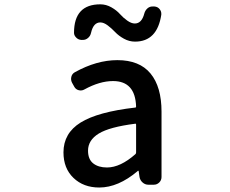

<svg xmlns="http://www.w3.org/2000/svg" viewBox="-20 -837 1040 870"><path d="M429.7 12.7Q358.4 12.7 313 -30.8Q267.6 -74.2 267.6 -146.5Q267.6 -233.4 345.2 -281.7Q422.9 -330.1 592.8 -349.6Q596.7 -349.6 596.7 -354.5Q592.8 -469.7 492.2 -469.7Q431.6 -469.7 362.3 -431.6Q350.6 -424.8 336.9 -428.2Q323.2 -431.6 316.4 -444.3L306.6 -461.9Q299.8 -474.6 303.2 -488.8Q306.6 -502.9 319.3 -509.8Q418 -564.5 511.7 -564.5Q612.3 -564.5 662.1 -503.9Q711.9 -443.4 711.9 -331.1V-35.2Q711.9 -20.5 701.7 -10.3Q691.4 0 676.8 0H652.3Q637.7 0 626.5 -9.8Q615.2 -19.5 612.3 -34.2L608.4 -61.5Q607.4 -63.5 606 -63.5Q604.5 -63.5 603.5 -61.5Q515.6 12.7 429.7 12.7ZM464.8 -78.1Q525.4 -78.1 593.8 -138.7Q596.7 -141.6 596.7 -146.5V-272.5Q596.7 -277.3 592.8 -276.4Q476.6 -261.7 427.7 -231.9Q378.9 -202.1 378.9 -154.3Q378.9 -115.2 402.3 -96.7Q425.8 -78.1 464.8 -78.1ZM591.8 -648.4Q565.4 -648.4 541.5 -661.6Q517.6 -674.8 502 -691.4Q486.3 -708 468.3 -721.7Q450.2 -735.4 434.6 -735.4Q403.3 -735.4 392.6 -688.5Q389.6 -673.8 378.4 -664.6Q367.2 -655.3 353.5 -656.2H347.7Q333 -657.2 323.2 -668.9Q315.4 -677.7 315.4 -688.5Q315.4 -817.4 434.6 -817.4Q460.9 -817.4 484.9 -803.7Q508.8 -790 523.4 -773.4Q538.1 -756.8 556.6 -743.7Q575.2 -730.5 590.8 -730.5Q622.1 -730.5 633.8 -775.4Q637.7 -790 648.4 -799.3Q659.2 -808.6 673.8 -807.6H679.7Q694.3 -806.6 703.1 -795.9Q710.9 -786.1 710.9 -775.4Q710.9 -773.4 710.9 -770.5Q692.4 -648.4 591.8 -648.4Z"/></svg>

Font: Gen Jyuu Gothic L Monospace Medium
Style: Regular
Weight: 500
Designer: [Source Han Sans]
Ryoko NISHIZUKA  (kana & ideographs); Paul D. Hunt (Latin, Greek & Cyrillic); Wenlong ZHANG  (bopomofo
Version: Version 1.002.20150607